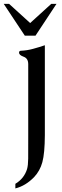

<svg xmlns="http://www.w3.org/2000/svg" viewBox="-71 -725 329 1021"><path d="M-51.3 -704.6H-22.9L89.4 -602.5L201.7 -704.6H229.5L117.7 -535.2H61ZM167.5 -5.9Q167 90.3 154.3 137.2Q141.6 184.1 109.9 217.3Q64.5 263.7 10.7 276.9V252.4Q57.1 224.6 72.8 174.3Q78.6 154.3 78.9 118.2Q79.1 82 79.1 -2.9V-383.8Q79.1 -414.6 54.7 -423.3Q30.3 -432.1 30.3 -444.8Q30.3 -455.1 40.5 -455.1Q72.8 -456.5 104.2 -465.1Q135.7 -473.6 167.5 -484.4Z"/></svg>

Font: Caudex
Style: Regular
Weight: 400
Version: Version 1.04